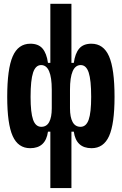

<svg xmlns="http://www.w3.org/2000/svg" viewBox="-20 -752 626 987"><path d="M450.7 9.8Q371.1 9.8 359.4 -75.2H347.2V214.8H238.8V-75.2H226.6Q214.8 9.8 135.3 9.8Q73.2 9.8 45.2 -52.7Q17.1 -115.2 17.1 -253.9Q17.1 -397.9 45.4 -462.6Q73.7 -527.3 136.2 -527.3Q177.2 -527.3 198.5 -502.7Q219.7 -478 226.6 -428.7H238.8V-732.4H347.2V-428.7H359.4Q366.2 -478 387.5 -502.7Q408.7 -527.3 449.7 -527.3Q512.2 -527.3 540.5 -462.6Q568.8 -397.9 568.8 -253.9Q568.8 -115.2 540.8 -52.7Q512.7 9.8 450.7 9.8ZM246.1 -291Q246.1 -417.5 191.4 -417.5Q163.1 -417.5 150.1 -378.9Q137.2 -340.3 137.2 -253.9Q137.2 -172.9 150.1 -136.5Q163.1 -100.1 192.4 -100.1Q219.7 -100.1 232.9 -124.8Q246.1 -149.4 246.1 -195.3ZM339.8 -195.3Q339.8 -149.4 353.3 -124.8Q366.7 -100.1 394 -100.1Q422.9 -100.1 435.8 -136.5Q448.7 -172.9 448.7 -253.9Q448.7 -340.3 436 -378.9Q423.3 -417.5 395 -417.5Q339.8 -417.5 339.8 -291Z"/></svg>

Font: Cascadia Code SemiBold
Style: Regular
Weight: 600
Monospace: yes
Designer: Aaron Bell
Foundry: Saja Typeworks
Version: Version 2404.023; ttfautohint (v1.8.4)